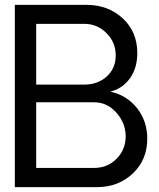

<svg xmlns="http://www.w3.org/2000/svg" viewBox="-20 -770 654 790"><path d="M434.1 -393.1Q502 -377.9 543.9 -325Q585.9 -272 585.9 -199.2Q585.9 -112.3 526.4 -56.2Q466.8 0 378.9 0H41V-750H335.9Q424.8 -750 484.9 -694.6Q544.9 -639.2 544.9 -551.8Q544.9 -489.7 514.4 -447.5Q483.9 -405.3 434.1 -393.1ZM456.1 -542Q456.1 -596.2 418 -634Q379.9 -671.9 327.1 -671.9H128.9V-421.9H327.1Q382.3 -421.9 419.2 -455.3Q456.1 -488.8 456.1 -542ZM368.2 -79.1Q422.4 -79.1 459.7 -116.9Q497.1 -154.8 497.1 -209Q497.1 -263.2 459 -306.2Q420.9 -349.1 368.2 -349.1H128.9V-79.1Z"/></svg>

Font: ø
Style: ø
Weight: 400
Designer: Samuel Oakes
Foundry: Samuel Oakes
Version: Version 1.000;PS 001.000;hotconv 1.0.88;makeotf.lib2.5.64775